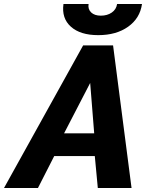

<svg xmlns="http://www.w3.org/2000/svg" viewBox="-77 -936 738 956"><path d="M412 -761Q323 -761 276 -803Q229 -845 239 -916H364Q360 -890 377 -874Q394 -858 425 -858Q457 -858 479.5 -873.5Q502 -889 506 -916H630Q620 -845 561 -803Q502 -761 412 -761ZM337 -710H486L578 0H410L395 -159H193L112 0H-57ZM392 -272 372 -523 242 -272Z"/></svg>

Font: Raleway-v4020 ExtraBold
Style: Italic
Weight: 800
Italic angle: -12°
Designer: Matt McInerney, Pablo Impallari, Rodrigo Fuenzalida
Foundry: Matt McInerney, Pablo Impallari, Rodrigo Fuenzalida
Version: Version 4.020;PS 004.020;hotconv 1.0.88;makeotf.lib2.5.64775